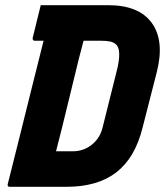

<svg xmlns="http://www.w3.org/2000/svg" viewBox="-20 -720 640 740"><path d="M529 -226Q500 -111 428 -55.5Q356 0 236 0H18Q7 0 10 -11Q32 -98 55.5 -192.5Q79 -287 102.5 -381.5Q126 -476 148 -563H114Q109 -563 107 -566.5Q105 -570 106 -574Q114 -607 121.5 -637Q129 -667 137 -700H397Q516 -700 565.5 -631Q615 -562 584 -441ZM196 -137H261Q302 -137 333.5 -162Q365 -187 375 -227L430 -447Q450 -526 428 -548Q419 -557 404.5 -560Q390 -563 369 -563H302Q297 -546 293 -528.5Q289 -511 284 -494Q262 -405 240.5 -315.5Q219 -226 196 -137Z"/></svg>

Font: Recursive Mn Lnr St XBd
Style: Italic
Weight: 800
Italic angle: -15°
Monospace: yes
Version: Version 1.079;hotconv 1.0.112;makeotfexe 2.5.65598; ttfautoh